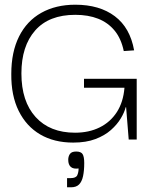

<svg xmlns="http://www.w3.org/2000/svg" viewBox="-20 -593 643 816"><path d="M291 13Q210 13 151 -21.5Q92 -56 59.5 -121.5Q27 -187 28 -279Q28 -372 61 -438Q94 -504 155.5 -538.5Q217 -573 300 -573Q403 -573 468 -524Q533 -475 550 -379L506 -376Q495 -429 467 -463Q439 -497 397 -513.5Q355 -530 300 -530Q188 -530 129.5 -463.5Q71 -397 71 -281Q71 -162 131.5 -95.5Q192 -29 299 -29Q358 -29 403.5 -51.5Q449 -74 476.5 -116.5Q504 -159 509 -220H337V-258H561V0H527L516 -137H514Q509 -116 493.5 -90Q478 -64 451.5 -40.5Q425 -17 385.5 -2Q346 13 291 13ZM265 203V164H280Q303 164 308.5 151.5Q314 139 314 123Q292 126 281 116.5Q270 107 270 86Q270 72 277 61.5Q284 51 304 51Q324 51 331 62Q338 73 338 100Q338 132 333 155.5Q328 179 316 191Q304 203 282 203Z"/></svg>

Font: Darker Grotesque Light
Style: Regular
Weight: 400
Version: Version 1.000;gftools[0.9.28]